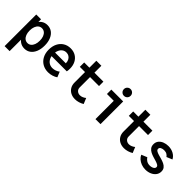

<svg xmlns="http://www.w3.org/2000/svg" viewBox="129 -1830 3117 3117"><g transform="rotate(45 1687.5 -271.5)"><path d="M65.9 205.1V-521H176.3V-460.4H191.9L168.9 -408.7V-120.6L199.7 -61H180.7V205.1ZM319.3 7.8Q258.8 7.8 213.6 -25.6Q168.5 -59.1 143.3 -119.4Q118.2 -179.7 118.2 -261.2Q118.2 -342.3 143.1 -402.6Q168 -462.9 212.6 -496.1Q257.3 -529.3 317.4 -529.3Q378.9 -529.3 424.6 -496.3Q470.2 -463.4 495.4 -402.8Q520.5 -342.3 520.5 -261.2Q520.5 -179.2 495.6 -118.9Q470.7 -58.6 425.5 -25.4Q380.4 7.8 319.3 7.8ZM292 -91.8Q327.1 -91.8 353.3 -113Q379.4 -134.3 393.8 -172.1Q408.2 -210 408.2 -261.2Q408.2 -312 393.6 -349.9Q378.9 -387.7 352.3 -408.7Q325.7 -429.7 290 -429.7Q255.4 -429.7 229.2 -408.9Q203.1 -388.2 188.5 -350.3Q173.8 -312.5 173.8 -261.2Q173.8 -210 188.5 -172.1Q203.1 -134.3 229.7 -113Q256.3 -91.8 292 -91.8Z M864.3 7.8Q789.1 7.8 732.2 -25.9Q675.3 -59.6 643.6 -120.1Q611.8 -180.7 611.8 -260.3Q611.8 -340.8 641.8 -401.1Q671.9 -461.4 726.1 -495.1Q780.3 -528.8 852.1 -528.8Q918.5 -528.8 969 -498.5Q1019.5 -468.3 1047.6 -413.8Q1075.7 -359.4 1075.7 -287.6Q1075.7 -270.5 1074.2 -251.7Q1072.8 -232.9 1069.3 -219.2H702.1V-300.3H965.8Q965.8 -339.4 950.9 -369.1Q936 -398.9 909.9 -415.5Q883.8 -432.1 849.6 -432.1Q810.1 -432.1 780 -410.6Q750 -389.2 733.2 -351.1Q716.3 -313 716.3 -262.7Q716.3 -210.9 735.1 -172.1Q753.9 -133.3 787.6 -111.8Q821.3 -90.3 865.7 -90.3Q899.4 -90.3 933.3 -102.5Q967.3 -114.7 991.2 -134.8L1029.3 -42.5Q999.5 -20.5 954.1 -6.3Q908.7 7.8 864.3 7.8Z M1481 7.8Q1424.8 7.8 1380.9 -15.1Q1336.9 -38.1 1311.8 -80.1Q1286.6 -122.1 1286.6 -179.2V-680.2H1401.9V-183.1Q1401.9 -142.1 1428.5 -118.2Q1455.1 -94.2 1494.1 -94.2Q1522 -94.2 1549.6 -106.4Q1577.1 -118.7 1597.7 -136.2L1638.2 -38.1Q1605.5 -17.6 1564 -4.9Q1522.5 7.8 1481 7.8ZM1167 -420.4V-521H1607.9V-420.4Z M1946.8 0V-521H2062V0ZM1790 -420.4V-521H2062V-420.4ZM2005.9 -593.8Q1973.6 -593.8 1951.2 -616Q1928.7 -638.2 1928.7 -670.9Q1928.7 -703.6 1951.2 -725.8Q1973.6 -748 2005.9 -748Q2038.6 -748 2060.8 -725.8Q2083 -703.6 2083 -670.9Q2083 -638.2 2060.8 -616Q2038.6 -593.8 2005.9 -593.8Z M2606 7.8Q2549.8 7.8 2505.9 -15.1Q2461.9 -38.1 2436.8 -80.1Q2411.6 -122.1 2411.6 -179.2V-680.2H2526.9V-183.1Q2526.9 -142.1 2553.5 -118.2Q2580.1 -94.2 2619.1 -94.2Q2647 -94.2 2674.6 -106.4Q2702.1 -118.7 2722.7 -136.2L2763.2 -38.1Q2730.5 -17.6 2689 -4.9Q2647.5 7.8 2606 7.8ZM2292 -420.4V-521H2732.9V-420.4Z M3098.1 7.8Q3046.9 7.8 3002.9 -9Q2959 -25.9 2927.2 -54.2Q2895.5 -82.5 2881.3 -117.2L2979.5 -157.7Q2993.2 -132.8 3024.9 -111.1Q3056.6 -89.4 3102.5 -89.4Q3127.9 -89.4 3149.9 -96.7Q3171.9 -104 3185.5 -117.2Q3199.2 -130.4 3199.2 -148.4Q3199.2 -170.9 3177.5 -184.6Q3155.8 -198.2 3121.8 -208.5Q3087.9 -218.8 3049.6 -230Q3011.2 -241.2 2977.3 -258.8Q2943.4 -276.4 2921.6 -304.9Q2899.9 -333.5 2899.9 -377.9Q2899.9 -426.3 2926.8 -460Q2953.6 -493.7 2997.8 -511.2Q3042 -528.8 3094.7 -528.8Q3162.6 -528.8 3216.1 -499.3Q3269.5 -469.7 3293.9 -420.4L3196.3 -379.9Q3183.6 -400.4 3158.2 -416.3Q3132.8 -432.1 3092.8 -432.1Q3058.6 -432.1 3032.5 -418.5Q3006.3 -404.8 3006.3 -377.9Q3006.3 -355 3028.1 -341.1Q3049.8 -327.1 3084 -317.4Q3118.2 -307.6 3156.5 -296.9Q3194.8 -286.1 3229 -269.8Q3263.2 -253.4 3284.7 -226.3Q3306.2 -199.2 3306.2 -155.3Q3306.2 -106.4 3277.8 -69.6Q3249.5 -32.7 3202.1 -12.5Q3154.8 7.8 3098.1 7.8Z"/></g></svg>

Font: Reddit Mono SemiBold
Style: Regular
Weight: 600
Monospace: yes
Designer: Stephen Hutchings
Foundry: Reddit
Version: Version 1.014